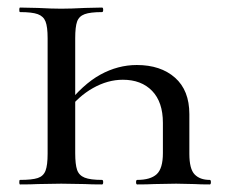

<svg xmlns="http://www.w3.org/2000/svg" viewBox="-20 -488 595 508"><path d="M481 -186V-81Q481 -41 495 -26.5Q509 -12 535 -12Q538 -12 538 -6Q538 0 535 0Q510 0 495 -1L446 -2L388 -1Q370 0 343 0Q340 0 340 -6Q340 -12 343 -12Q378 -12 394.5 -27Q411 -42 411 -83V-163Q411 -218 382.5 -247.5Q354 -277 305 -277Q265 -277 226 -255Q187 -233 158 -194L153 -206Q199 -265 245.5 -290.5Q292 -316 342 -316Q405 -316 443 -282.5Q481 -249 481 -186ZM250 -456Q219 -456 204 -450.5Q189 -445 184 -431Q179 -417 179 -387V-83Q179 -53 184 -38.5Q189 -24 204 -18Q219 -12 250 -12Q253 -12 253 -6Q253 0 250 0Q221 0 205 -1L142 -2L80 -1Q63 0 33 0Q31 0 31 -6Q31 -12 33 -12Q65 -12 80 -17Q95 -22 100.5 -36.5Q106 -51 106 -81V-387Q106 -417 100.5 -431Q95 -445 80 -450.5Q65 -456 33 -456Q31 -456 31 -462Q31 -468 33 -468L80 -467Q118 -465 142 -465Q167 -465 205 -467L250 -468Q253 -468 253 -462Q253 -456 250 -456Z"/></svg>

Font: Cormorant SC Medium
Style: Regular
Weight: 500
Designer: Christian Thalmann (Catharsis Fonts)
Foundry: Catharsis Fonts
Version: Version 4.000